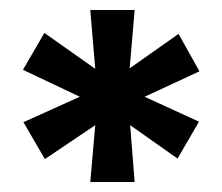

<svg xmlns="http://www.w3.org/2000/svg" viewBox="-20 -733 446 385"><path d="M161 -368 171 -482 70 -414 27 -488 140 -539 26 -593 69 -667 171 -595 161 -713H250L240 -596L338 -665L380 -590L270 -539L379 -489L336 -415L241 -482L250 -368Z"/></svg>

Font: Mach Medium
Style: Regular
Weight: 500
Version: Version 1.002